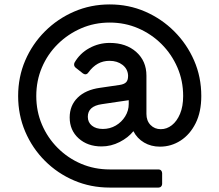

<svg xmlns="http://www.w3.org/2000/svg" viewBox="-20 -737 991 868"><path d="M476 111Q390 111 315 79Q240 47 183 -10Q126 -67 94 -142Q62 -217 62 -303Q62 -389 94 -463.5Q126 -538 183 -595Q240 -652 315 -684.5Q390 -717 476 -717Q562 -717 636.5 -684.5Q711 -652 768 -595Q825 -538 857.5 -463.5Q890 -389 890 -303Q890 -231 864.5 -180Q839 -129 796.5 -101.5Q754 -74 703 -74Q663 -74 631.5 -92.5Q600 -111 583 -144Q560 -115 521 -95Q482 -75 439 -75Q376 -75 335.5 -111.5Q295 -148 295 -206Q295 -260 331 -295.5Q367 -331 432 -340L521 -353Q541 -356 550 -365Q559 -374 559 -393V-397Q557 -426 533.5 -444Q510 -462 475 -462Q446 -462 422.5 -449Q399 -436 380 -410Q374 -401 366 -401Q361 -401 355 -405L322 -431Q315 -437 315 -445Q315 -450 317 -454Q341 -496 384 -519.5Q427 -543 476 -543Q550 -543 596 -502Q642 -461 642 -395V-222Q642 -191 660.5 -172Q679 -153 707 -153Q734 -153 757 -171Q780 -189 794 -222.5Q808 -256 808 -303Q808 -372 782 -432Q756 -492 710.5 -537.5Q665 -583 605 -609Q545 -635 476 -635Q407 -635 347 -609Q287 -583 241 -537.5Q195 -492 169.5 -432Q144 -372 144 -303Q144 -234 169.5 -174Q195 -114 241 -68Q287 -22 347 3.5Q407 29 476 29H697Q704 29 708.5 34Q713 39 713 46V95Q713 101 708.5 106Q704 111 697 111ZM445 -154Q477 -154 503.5 -169.5Q530 -185 546 -211Q562 -237 562 -267V-284Q533 -280 507 -276Q481 -272 440 -266Q377 -257 377 -209Q377 -184 395.5 -169Q414 -154 445 -154Z"/></svg>

Font: Miriam Libre SemiBold
Style: Regular
Weight: 600
Version: Version 2.000